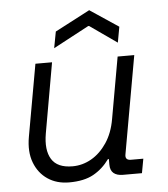

<svg xmlns="http://www.w3.org/2000/svg" viewBox="-52 -746 703 805"><g transform="rotate(-5 300.0 -344.0)"><path d="M207 12Q155 12 117 -13.5Q79 -39 61.5 -85Q44 -131 55 -193L109 -496H179L127 -201Q115 -132 139 -93Q163 -54 227 -54Q269 -54 306.5 -75.5Q344 -97 371.5 -138Q399 -179 409 -237L455 -496H525L452 -85Q447 -60 473 -60H525L514 0H434Q409 0 395 -11.5Q381 -23 381 -48V-71H377Q349 -32 309.5 -10Q270 12 207 12ZM193 -554 206 -623 353 -700 473 -620 461 -554 347 -634H343Z"/></g></svg>

Font: DM Mono Light
Style: Italic
Weight: 300
Italic angle: -10°
Designer: Colophon Foundry
Foundry: Colophon Foundry
Version: Version 1.000; ttfautohint (v1.8.2.53-6de2)